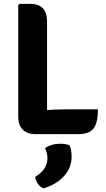

<svg xmlns="http://www.w3.org/2000/svg" viewBox="-20 -710 561 1020"><path d="M230 2.5H165.5Q125 2.5 101 -21.2Q77 -45 77 -87V-682.5L84 -689.5H140Q184.5 -689.5 207.2 -666.5Q230 -643.5 230 -592.5ZM500 -129Q500 -56 476.5 -26.8Q453 2.5 396.5 2.5H165.5L84 -108Q147 -119 209.2 -124Q271.5 -129 323 -129ZM349.5 61.5Q354.5 72 357.5 88.8Q360.5 105.5 360.5 121.5Q360.5 180.5 320.5 225Q280.5 269.5 212 290.5Q194 284.5 182.2 267.8Q170.5 251 166.5 230Q232 191 232 130Q232 117 228.8 103.5Q225.5 90 219 77.5Q252.5 53.5 301.5 53.5Q325.5 53.5 349.5 61.5Z"/></svg>

Font: Signika Negative
Style: Bold
Weight: 700
Designer: Anna Giedry
Foundry: Anna Giedry
Version: Version 2.001